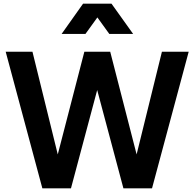

<svg xmlns="http://www.w3.org/2000/svg" viewBox="-20 -1027 1060 1047"><path d="M446 -842 511 -932 576 -842H706L588 -1007H433L316 -842ZM367 0 510 -536 653 0H809L1009 -745H863L725 -185L581 -745H440L295 -185L157 -745H11L211 0Z"/></svg>

Font: Plus Jakarta Sans
Style: Bold
Weight: 700
Designer: Gumpita Rahayu
Foundry: Tokotype
Version: Version 2.071;gftools[0.9.30]